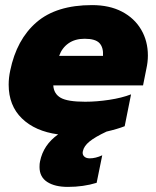

<svg xmlns="http://www.w3.org/2000/svg" viewBox="-20 -515 612 753"><path d="M560 -297Q560 -272 554 -245L541 -180H189Q191 -147 218 -131.5Q245 -116 314 -116Q359 -116 408.5 -123.5Q458 -131 494 -145L469 -20Q441 -9 398 1Q353 22 331 40Q309 58 305 78Q302 90 309.5 98Q317 106 332 106Q355 106 381 94L359 202Q307 218 246 218Q195 218 165 198.5Q135 179 135 140Q135 126 137 118Q150 53 208 12Q118 0 66 -50.5Q14 -101 14 -183Q14 -210 20 -238Q45 -360 123 -427.5Q201 -495 341 -495Q409 -495 458 -469.5Q507 -444 533.5 -399Q560 -354 560 -297ZM312 -363Q274 -363 248.5 -345Q223 -327 212 -296H384Q386 -329 370 -346Q354 -363 312 -363Z"/></svg>

Font: Readiness ExtraBold
Style: Italic
Weight: 800
Italic angle: -12°
Designer: Katatrad Team
Foundry: CadsonDemak
Version: Version 1.00;January 16, 2020;FontCreator 12.0.0.2550 64-bit